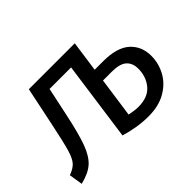

<svg xmlns="http://www.w3.org/2000/svg" viewBox="-104 -754 996 996"><g transform="rotate(-45 393.5 -256.5)"><path d="M744 -200Q744 -147 718.5 -98.5Q693 -50 640.5 -19Q588 12 512 12Q431 12 346 -14L407 -452H249L218 -306Q192 -182 169.5 -121Q147 -60 114 -30.5Q81 -1 19 14L7 -61Q43 -74 60.5 -93.5Q78 -113 91.5 -159Q105 -205 128 -316L172 -527H509L485 -357H547Q648 -357 696 -314Q744 -271 744 -200ZM649 -201Q649 -242 624 -264.5Q599 -287 540 -287H476L445 -68Q485 -60 509 -60Q580 -60 614.5 -101Q649 -142 649 -201Z"/></g></svg>

Font: FiraGO
Style: Italic
Weight: 400
Italic angle: -8°
Designer: bBox Type GmbH
Foundry: bBox Type GmbH
Version: Version 1.001